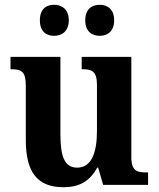

<svg xmlns="http://www.w3.org/2000/svg" viewBox="-20 -774 664 804"><path d="M398 -624C428 -624 458 -641 458 -689C458 -737 428 -754 398 -754C366 -754 337 -737 337 -689C337 -641 366 -624 398 -624ZM206 -624C237 -624 268 -641 268 -689C268 -737 237 -754 206 -754C175 -754 147 -737 147 -689C147 -641 175 -624 206 -624ZM246 10C310 10 356 -14 387 -72H391L412 0H600V-52H592C556 -52 530 -57 530 -115V-536H322V-484H326C362 -484 386 -478 386 -419V-226C386 -132 362 -72 303 -72C248 -72 233 -123 233 -213V-536H24V-484H28C73 -484 88 -472 88 -414V-188C88 -52 137 10 246 10Z"/></svg>

Font: Noto Serif SemiCondensed
Style: Bold
Weight: 700
Width: 4
Designer: Monotype Design Team
Foundry: Monotype Imaging Inc.
Version: Version 2.015